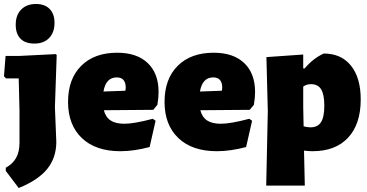

<svg xmlns="http://www.w3.org/2000/svg" viewBox="-22 -748 1847 965"><path d="M263 -472 254 -210 261 -35Q261 45 215 101.5Q169 158 72 197L7 111V95Q42 76 59 45.5Q76 15 76 -31V-190L72 -354H8L-2 -365L6 -467H77L258 -476ZM252 -633Q252 -585 225 -557Q198 -529 151 -529Q105 -529 81 -553.5Q57 -578 57 -624Q57 -672 84.5 -700Q112 -728 159 -728Q203 -728 227.5 -703Q252 -678 252 -633Z M748 -196 500 -194Q509 -159 534 -142.5Q559 -126 603 -126Q652 -126 746 -151L760 -141L730 -9Q651 12 583 12Q459 12 389.5 -54Q320 -120 320 -236Q320 -351 386 -417Q452 -483 567 -483Q666 -483 720.5 -431Q775 -379 775 -286Q775 -256 769 -221ZM610 -306Q610 -359 565 -359Q510 -359 498 -288L608 -292Z M1233 -196 985 -194Q994 -159 1019 -142.5Q1044 -126 1088 -126Q1137 -126 1231 -151L1245 -141L1215 -9Q1136 12 1068 12Q944 12 874.5 -54Q805 -120 805 -236Q805 -351 871 -417Q937 -483 1052 -483Q1151 -483 1205.5 -431Q1260 -379 1260 -286Q1260 -256 1254 -221ZM1095 -306Q1095 -359 1050 -359Q995 -359 983 -288L1093 -292Z M1791 -248Q1791 -124 1727.5 -56Q1664 12 1549 12Q1529 12 1506 9L1510 185H1316L1324 -190L1317 -461L1502 -474V-404H1509Q1551 -454 1605 -479Q1693 -479 1742 -418Q1791 -357 1791 -248ZM1608 -217Q1608 -273 1592 -299Q1576 -325 1541 -325Q1519 -325 1502 -313V-210L1504 -113Q1524 -108 1538 -108Q1575 -108 1591.5 -134Q1608 -160 1608 -217Z"/></svg>

Font: Luna Sans Black
Style: Regular
Weight: 900
Designer: Juan Pablo del Peral
Foundry: Huerta Tipografica
Version: Version 2.001; ttfautohint (v1.5)